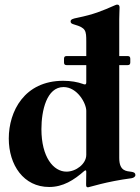

<svg xmlns="http://www.w3.org/2000/svg" viewBox="-20 -794 603 827"><path d="M267 -513.5H351.6V-438.9C351.2 -430.8 348.7 -429 340.9 -431.1L337 -432.5C314.3 -440.7 285.2 -446 252.1 -446C85.2 -446 17.8 -314.6 17.8 -197.4C17.8 -83.1 81.7 11.4 191.8 11.4C251.4 11.4 297.9 -17.8 343.4 -57.9C349.4 -62.1 351.2 -61.1 351.6 -53.6C351.6 -35.9 351.2 -16.3 350.9 -2.1C350.5 9.6 352.3 12.8 359.4 12.8C364 12.8 437.5 -12.1 546.2 -26.3C557.2 -27.7 563.2 -34.8 563.2 -39.1C563.2 -49.7 556.1 -52.6 546.2 -54C525.6 -57.2 493.6 -55.4 493.6 -113.6V-513.5H529.8C538 -513.8 540.8 -516.7 541.2 -524.9V-541.2C540.8 -549.4 538 -552.2 529.8 -552.6H493.6V-711.6C493.6 -729.4 495 -753.6 495 -761.4C495 -770.2 491.8 -774.1 485.1 -774.1C481.5 -774.1 480.1 -773.4 475.1 -771.3C418.3 -746.4 384.9 -732.2 312.5 -717.3C294.7 -713.8 284.1 -710.9 284.1 -701.7C284.1 -693.9 289.4 -691.4 300.4 -688.2C350.1 -674 351.6 -661.9 351.6 -615.1V-552.6H267C258.9 -552.2 256 -549.4 255.7 -541.2V-524.9C256 -516.7 258.9 -513.8 267 -513.5ZM158.4 -237.9C158.4 -317.5 181.1 -419 253.6 -419C313.2 -419 351.6 -348.7 351.6 -316.8V-127.1C351.6 -88.1 307.5 -54.7 266.3 -54.7C210.2 -54.7 158.4 -117.2 158.4 -237.9Z"/></svg>

Font: Margiela Serif
Style: Bold
Weight: 700
Designer: Andreas Faust, Stefan Endress
Version: Version 1.002;FEAKit 1.0